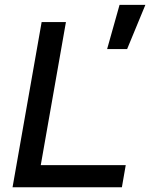

<svg xmlns="http://www.w3.org/2000/svg" viewBox="-20 -786 630 806"><path d="M429.7 -580.1 481.9 -765.6H590.3L513.7 -580.1ZM32.7 0 154.8 -693.4H256.8L134.8 0ZM32.7 0 49.3 -92.8H507.8L491.7 0Z"/></svg>

Font: Cascadia Mono NF
Style: Italic
Weight: 400
Italic angle: -10°
Monospace: yes
Designer: Aaron Bell
Foundry: Saja Typeworks
Version: Version 2404.023